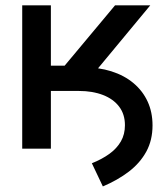

<svg xmlns="http://www.w3.org/2000/svg" viewBox="-20 -542 613 700"><path d="M125 -210.4V-296.9H280.3Q338.9 -296.9 386 -282Q433.1 -267.1 466.8 -238.8Q500.5 -210.4 518.3 -171.6Q536.1 -132.8 536.1 -85Q536.1 -30.8 513.4 10.7Q490.7 52.2 450 83.5Q409.2 114.7 355 137.7L314.9 53.2Q351.6 38.6 378.7 19Q405.8 -0.5 420.7 -26.4Q435.5 -52.2 435.5 -85.4Q435.5 -125.5 414.3 -153.3Q393.1 -181.2 355.2 -195.8Q317.4 -210.4 267.6 -210.4ZM61 0V-522.5H165.5V-302.7H215.8L399.4 -522.5H527.8L269 -210.4H165.5V0Z"/></svg>

Font: Inter 28pt Medium
Style: Regular
Weight: 500
Designer: Rasmus Andersson
Foundry: rsms
Version: Version 4.001;git-66647c0bb